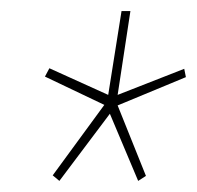

<svg xmlns="http://www.w3.org/2000/svg" viewBox="-20 -689 355 346"><path d="M87 -363 75 -373 168 -500 61 -551 69 -566 175 -518 199 -669H215L192 -518L312 -565L315 -550L192 -499L243 -372L229 -363L178 -484Z"/></svg>

Font: Georama ExtraCondensed Thin Thin
Style: Italic
Weight: 250
Italic angle: -9°
Version: Version 1.001